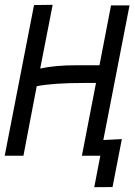

<svg xmlns="http://www.w3.org/2000/svg" viewBox="-27 -653 565 805"><path d="M193.8 -632.8 141.6 -365.7Q204.1 -379.4 293.9 -379.4H390.1Q419.4 -530.8 438.5 -630.4H516.1L406.2 -65.9L483.9 -69.8L444.8 131.3L368.2 131.8L393.6 0H316.4L375.5 -305.2Q375.5 -305.2 327.6 -305.2Q194.3 -305.2 127 -291.5Q107.9 -194.8 92.3 -110.6Q76.7 -26.4 71.3 0H-7.3L115.7 -631.8Z"/></svg>

Font: Fantasque Sans Mono
Style: Italic
Weight: 400
Italic angle: -11°
Monospace: yes
Designer: Jany Belluz
Version: Version 1.8.0 ; ttfautohint (v1.8.2)